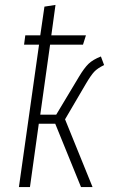

<svg xmlns="http://www.w3.org/2000/svg" viewBox="-20 -762 477 782"><path d="M330 -421 245 -276 357 0H310L205 -258H138L102 0H57L139 -580H78L83 -618H144L161 -735L206 -742L189 -618H330L318 -580H184L144 -295H209L302 -450Q323 -485 340.5 -502Q358 -519 391 -532L404 -497Q377 -484 363.5 -469.5Q350 -455 330 -421Z"/></svg>

Font: Fira Sans Extra Condensed ExtraLight
Style: Italic
Weight: 275
Width: 3
Italic angle: -8°
Designer: Carrois Corporate & Edenspiekermann AG
Foundry: Carrois Corporate GbR & Edenspiekermann AG
Version: Version 4.203